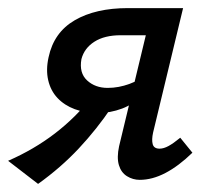

<svg xmlns="http://www.w3.org/2000/svg" viewBox="-28 -438 521 474"><path d="M317 6Q300 6 285.5 -3Q271 -12 265.5 -30.5Q260 -49 266 -77L332 -351H270Q230 -351 205 -335Q180 -319 173 -292Q167 -258 187 -239.5Q207 -221 238 -221Q265 -221 292 -231Q319 -241 341 -258L329 -208Q303 -181 273.5 -170Q244 -159 214 -159Q182 -159 156.5 -168.5Q131 -178 114 -196Q97 -214 91 -240Q85 -266 92 -297Q105 -358 156.5 -388Q208 -418 288 -418H424L350 -111Q346 -93 349 -82Q352 -71 366 -71Q376 -71 388 -77.5Q400 -84 417 -98L447 -61Q413 -28 380.5 -11Q348 6 317 6ZM66 16 -8 -41Q56 -69 107.5 -108.5Q159 -148 198 -198L248 -174Q211 -119 166.5 -71.5Q122 -24 66 16Z"/></svg>

Font: Ysabeau Infant SemiBold
Style: Italic
Weight: 600
Italic angle: -12°
Designer: Christian Thalmann (Catharsis Fonts)
Version: Version 2.002; featfreeze: ss01,ss02,lnum